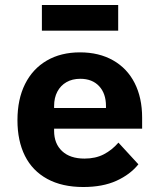

<svg xmlns="http://www.w3.org/2000/svg" viewBox="-20 -738 640 770"><path d="M50 -256Q50 -340 80.5 -401Q111 -462 167.5 -495Q224 -528 301 -528Q377 -528 433.5 -496Q490 -464 520 -405Q550 -346 550 -266V-222H197V-213Q197 -162 229 -132Q261 -102 319 -102Q363 -102 396 -119Q429 -136 455 -166L535 -79Q502 -38 447 -13Q392 12 314 12Q229 12 169.5 -20.5Q110 -53 80 -113Q50 -173 50 -256ZM197 -313V-305H405V-313Q405 -363 377.5 -392.5Q350 -422 302 -422Q270 -422 246.5 -408.5Q223 -395 210 -370.5Q197 -346 197 -313ZM148 -718H454V-615H148Z"/></svg>

Font: iA Writer Mono V
Style: Regular
Weight: 400
Designer: Mike Abbink, Paul van der Laan, Pieter van Rosmalen
Foundry: Bold Monday
Version: Version 2.000